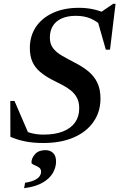

<svg xmlns="http://www.w3.org/2000/svg" viewBox="-20 -738 626 1007"><path d="M517 -598Q489.5 -626 456 -640.5Q422.5 -655 378 -655Q334.5 -655 304 -641.5Q273.5 -628 257.5 -602.5Q241.5 -577 241.5 -540.5Q241.5 -507 258.5 -485Q275.5 -463 305.8 -445.5Q336 -428 375 -408Q414 -388 443.8 -363.5Q473.5 -339 490.2 -304.8Q507 -270.5 507 -221Q507 -151.5 470.2 -98.8Q433.5 -46 366.2 -17Q299 12 207.5 12Q155.5 12 114 4Q72.5 -4 34.5 -20.5L34 -208.5H56L137.5 -19.5L87.5 -61Q118 -46.5 146.5 -39.2Q175 -32 208 -32Q268.5 -32 310.2 -48.5Q352 -65 373.8 -96Q395.5 -127 395.5 -170Q395.5 -202 383.8 -224.5Q372 -247 352 -263.2Q332 -279.5 306.2 -292.8Q280.5 -306 252.5 -320Q215.5 -339.5 189.5 -361.8Q163.5 -384 150 -414Q136.5 -444 136.5 -486Q136.5 -549 168.2 -596.5Q200 -644 258 -670.5Q316 -697 394 -697Q434.5 -697 469.8 -689.2Q505 -681.5 543 -664L503 -670L573.5 -718H586L557 -477.5H535L485.5 -651ZM145 115Q145 91 164 70.2Q183 49.5 218 49.5Q244 49.5 259 64.8Q274 80 274 109.5Q274 139 257.8 168.2Q241.5 197.5 204.8 219.2Q168 241 106.5 249L111.5 220.5Q143.5 215.5 161.8 206.5Q180 197.5 187.8 186Q195.5 174.5 195.5 162.5Q195.5 147 182.8 139.2Q170 131.5 157.5 126.2Q145 121 145 115Z"/></svg>

Font: Newsreader 36pt SemiBold
Style: Italic
Weight: 600
Italic angle: -17°
Designer: Hugues Gentile
Foundry: Production Type
Version: Version 1.003